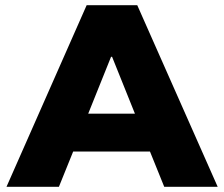

<svg xmlns="http://www.w3.org/2000/svg" viewBox="-20 -720 864 740"><path d="M558 -136H262L207 0H5L314 -700H509L819 0H613ZM500 -282 412 -501H408L320 -282Z"/></svg>

Font: CMG Sans ExtraBold
Style: Regular
Weight: 800
Designer: Julieta Ulanovsky
Foundry: Julieta Ulanovsky
Version: Version 7.200